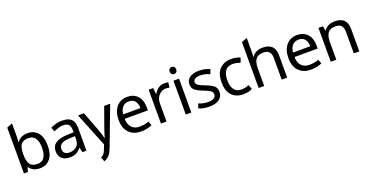

<svg xmlns="http://www.w3.org/2000/svg" viewBox="-32 -1689 5521 2857"><g transform="rotate(-20 2728.5 -260.0)"><path d="M163 -760V-575Q163 -520 158 -465H163Q216 -545 329 -545Q431 -545 490.5 -474Q550 -403 550 -268Q550 -133 490.5 -61.5Q431 10 329 10Q217 10 163 -68H156L138 0H75V-726ZM314 -472Q231 -472 197 -424.5Q163 -377 163 -271V-267Q163 -163 197 -113Q231 -63 316 -63Q459 -63 459 -269Q459 -472 314 -472Z M873 -545Q971 -545 1018 -501.5Q1065 -458 1065 -365V0H1001L984 -76H980Q943 -30 904 -10Q865 10 800 10Q724 10 677.5 -30Q631 -70 631 -149Q631 -313 888 -320L979 -323V-355Q979 -419 951 -446.5Q923 -474 868 -474Q803 -474 717 -433L690 -499Q776 -545 873 -545ZM978 -262 899 -259Q802 -255 762 -228Q722 -201 722 -148Q722 -105 748.5 -83Q775 -61 820 -61Q891 -61 934.5 -100Q978 -139 978 -214Z M1127 -536H1221L1337 -231Q1373 -133 1382 -85H1386Q1397 -131 1432 -232L1541 -536H1636L1405 74Q1377 149 1346.5 184Q1316 219 1262 240L1235 169Q1266 155 1282.5 135.5Q1299 116 1315 73L1343 2Z M1908 -546Q2010 -546 2069.5 -480Q2129 -414 2129 -304V-251H1762Q1764 -161 1808.5 -113Q1853 -65 1933 -65Q2012 -65 2080 -91L2105 -25Q2025 10 1929 10Q1811 10 1741 -61.5Q1671 -133 1671 -264Q1671 -395 1735.5 -470.5Q1800 -546 1908 -546ZM1907 -474Q1845 -474 1808 -434Q1771 -394 1764 -321H2037Q2036 -392 2003.5 -433Q1971 -474 1907 -474Z M2495 -546Q2531 -546 2558 -540L2547 -459Q2517 -466 2489 -466Q2425 -466 2379 -415.5Q2333 -365 2333 -286V0H2245V-536H2317L2327 -438H2331Q2393 -546 2495 -546Z M2683 -737Q2705 -737 2719.5 -723Q2734 -709 2734 -681Q2734 -654 2719.5 -639.5Q2705 -625 2683 -625Q2660 -625 2645.5 -639.5Q2631 -654 2631 -681Q2631 -709 2645.5 -723Q2660 -737 2683 -737ZM2726 -536V0H2638V-536Z M3225 -148Q3225 -71 3168 -30.5Q3111 10 3011 10Q2906 10 2843 -24L2869 -92Q2941 -61 3013 -61Q3140 -61 3140 -140Q3140 -171 3112.5 -193Q3085 -215 3008 -244Q2919 -278 2880.5 -310.5Q2842 -343 2842 -404Q2842 -471 2896.5 -508.5Q2951 -546 3043 -546Q3132 -546 3214 -510L3187 -439Q3106 -474 3037 -474Q2984 -474 2955 -456.5Q2926 -439 2926 -409Q2926 -377 2954 -357.5Q2982 -338 3064 -307Q3149 -275 3187 -241.5Q3225 -208 3225 -148Z M3547 10Q3435 10 3368.5 -59Q3302 -128 3302 -265Q3302 -407 3370.5 -476.5Q3439 -546 3553 -546Q3637 -546 3695 -517L3667 -444Q3600 -469 3551 -469Q3393 -469 3393 -266Q3393 -169 3432 -117.5Q3471 -66 3546 -66Q3608 -66 3665 -92L3692 -22Q3641 10 3547 10Z M3880 -760V-537Q3880 -497 3875 -462H3881Q3906 -502 3950.5 -523.5Q3995 -545 4048 -545Q4147 -545 4195.5 -497.5Q4244 -450 4244 -349V0H4157V-343Q4157 -472 4037 -472Q3951 -472 3915.5 -424Q3880 -376 3880 -277V0H3792V-727Z M4597 -546Q4699 -546 4758.5 -480Q4818 -414 4818 -304V-251H4451Q4453 -161 4497.5 -113Q4542 -65 4622 -65Q4701 -65 4769 -91L4794 -25Q4714 10 4618 10Q4500 10 4430 -61.5Q4360 -133 4360 -264Q4360 -395 4424.5 -470.5Q4489 -546 4597 -546ZM4596 -474Q4534 -474 4497 -434Q4460 -394 4453 -321H4726Q4725 -392 4692.5 -433Q4660 -474 4596 -474Z M5192 -546Q5290 -546 5338 -498.5Q5386 -451 5386 -349V0H5299V-343Q5299 -472 5179 -472Q5093 -472 5057.5 -424Q5022 -376 5022 -278V0H4934V-536H5005L5018 -463H5023Q5048 -504 5093.5 -525Q5139 -546 5192 -546Z"/></g></svg>

Font: Advent Sans Logo
Style: Regular
Weight: 400
Designer: Types & Symbols
Foundry: Types & Symbols
Version: Version 1.002